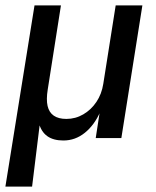

<svg xmlns="http://www.w3.org/2000/svg" viewBox="-20 -512 578 712"><path d="M0 180 108 -492H206L157 -180Q151 -143 156.5 -119Q162 -95 179.5 -83Q197 -71 226 -71Q260 -71 289 -88Q318 -105 337.5 -134Q357 -163 363 -201L409 -492H508L430 0H335L350 -98H352Q330 -48 294.5 -19.5Q259 9 215 9Q178 9 155.5 -7Q133 -23 124 -56H128L99 180Z"/></svg>

Font: Nunito Sans 10pt SemiCondensed SemiBold
Style: Italic
Weight: 600
Width: 4
Italic angle: -9°
Designer: Vernon Adams
Foundry: Vernon Adams
Version: Version 3.101;gftools[0.9.27]